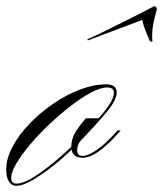

<svg xmlns="http://www.w3.org/2000/svg" viewBox="-76 -588 524 617"><path d="M-23 9Q-39 9 -47.5 -5Q-56 -19 -56 -44Q-56 -78 -36 -116Q-16 -154 18 -189.5Q52 -225 94 -254Q136 -283 180.5 -300Q225 -317 265 -317Q299 -317 299 -291Q299 -267 268 -229.5Q237 -192 190 -143Q187 -140 185 -138Q172 -124 172 -105Q172 -87 190 -87Q207 -87 234 -105.5Q261 -124 290 -156L302 -169H312L303 -159Q234 -81 189 -81Q159 -81 154 -107Q121 -75 87 -49Q53 -23 24.5 -7Q-4 9 -23 9ZM-22 2Q3 2 50 -30.5Q97 -63 153 -116Q153 -138 163.5 -158Q174 -178 200 -208H241Q264 -234 277 -254.5Q290 -275 290 -290Q290 -307 268 -307Q248 -307 217.5 -291Q187 -275 152.5 -248.5Q118 -222 84 -190Q50 -158 22 -125Q-6 -92 -23 -63.5Q-40 -35 -40 -16Q-40 2 -22 2ZM206 -458 205 -462Q220 -468 251.5 -483.5Q283 -499 318.5 -516.5Q354 -534 382 -548.5Q410 -563 419 -568Q428 -568 428 -557Q423 -541 418 -518Q413 -495 413 -474Q413 -470 413 -465.5Q413 -461 414 -456Q414 -454 410 -454Q408 -454 405 -457Q398 -474 391.5 -489.5Q385 -505 381 -524Z"/></svg>

Font: Ballet 16pt
Style: Regular
Weight: 400
Designer: Maximiliano R. Sproviero
Foundry: Omnibus-Type
Version: Version 1.100; ttfautohint (v1.8.3)